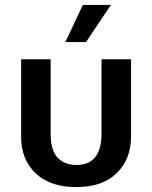

<svg xmlns="http://www.w3.org/2000/svg" viewBox="-20 -741 620 781"><path d="M186 -500V-198Q186 -129 214.5 -99.5Q243 -70 291 -70Q393 -70 393 -198V-500H513V-185Q513 -94 455 -37Q397 20 290 20Q184 20 125 -36Q66 -92 66 -185V-500ZM317 -721H431L330 -570H246Z"/></svg>

Font: Moderustic Med
Style: Regular
Weight: 500
Designer: Tural Alisoy
Foundry: TAFT Foundry
Version: Version 2.110